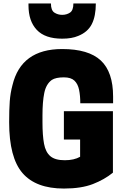

<svg xmlns="http://www.w3.org/2000/svg" viewBox="-20 -1078 720 1112"><path d="M340 -854Q241 -854 193 -905Q145 -956 145 -1047V-1058H275Q275 -1018 295 -1005Q315 -992 340 -992Q366 -992 385.5 -1005Q405 -1018 405 -1058H535Q535 -984 511.5 -938Q488 -892 433 -870Q396 -854 340 -854ZM350 14Q188 14 110.5 -75.5Q33 -165 33 -370Q33 -443 36.5 -491Q40 -539 52 -584Q102 -794 340 -794Q493 -794 564 -727.5Q635 -661 635 -519V-480H445Q445 -524 438 -558Q431 -592 411 -611Q391 -630 350 -630Q303 -630 280 -615Q247 -591 236.5 -540Q226 -489 226 -410V-370Q226 -294 235 -245.5Q244 -197 271.5 -173.5Q299 -150 355 -150Q409 -150 444 -170V-270H350V-434H634V-78Q585 -38 518 -12Q451 14 350 14Z"/></svg>

Font: Tanohe Sans ExtraBold
Style: Regular
Weight: 800
Designer: Village Type and Design LLC & Cristiano Sobral
Foundry: Cooper Hewitt Smithsonian Design Museum
Version: Version 1.00;September 29, 2021;FontCreator 13.0.0.2655 64-b